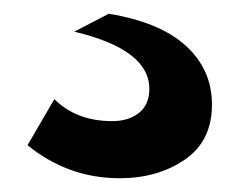

<svg xmlns="http://www.w3.org/2000/svg" viewBox="-20 -49 348 279"><path d="M154 210Q79 210 20 162L59 95Q91 127 143 127Q167 127 182 115Q197 103 197 80Q197 23 88 -3L138 -29Q212 -17 250 17.5Q288 52 288 103Q288 156 248.5 183Q209 210 154 210Z"/></svg>

Font: Plus Jakarta Display
Style: Bold
Weight: 700
Designer: Gumpita Rahayu
Foundry: Tokotype Studio
Version: Version 1.000;hotconv 1.0.109;makeotfexe 2.5.65596